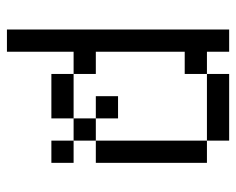

<svg xmlns="http://www.w3.org/2000/svg" viewBox="-82 -458 665 540"><g transform="rotate(90 250.0 -187.5)"><path d="M125 -437.5H187.5V-375H125V-125H187.5V-62.5H125V125H62.5V-500H125ZM187.5 -62.5H312.5V0H187.5ZM187.5 -500H375V-437.5H187.5ZM250 -187.5H312.5V-125H250ZM312.5 -125H375V-62.5H312.5ZM375 -62.5H437.5V0H375ZM375 -437.5H437.5V-125H375Z"/></g></svg>

Font: 寒蝉点阵体 16px
Style: Regular
Weight: 400
Designer: Designed by Warren2060
Foundry: ChillType
Version: Version 1.000